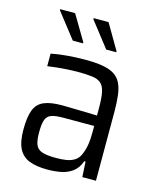

<svg xmlns="http://www.w3.org/2000/svg" viewBox="-109 -787 716 871"><g transform="rotate(15 249.0 -351.0)"><path d="M196 8Q145 8 111.5 -5Q78 -18 61.5 -50Q45 -82 45 -140Q45 -198 57.5 -231Q70 -264 101 -277.5Q132 -291 186 -291Q198 -291 217 -290.5Q236 -290 259 -289.5Q282 -289 305.5 -288.5Q329 -288 351 -287V-322Q351 -369 345.5 -396Q340 -423 325.5 -436Q311 -449 284 -452.5Q257 -456 214 -456Q195 -456 169.5 -454.5Q144 -453 119 -450.5Q94 -448 75 -445V-504Q110 -511 151.5 -514.5Q193 -518 237 -518Q285 -518 318 -512Q351 -506 372 -492.5Q393 -479 404 -456Q415 -433 419 -400Q423 -367 423 -323V0H359L355 -72H349Q337 -38 313 -20.5Q289 -3 258.5 2.5Q228 8 196 8ZM221 -53Q248 -53 269.5 -56.5Q291 -60 307.5 -70.5Q324 -81 332 -100Q342 -122 346.5 -147.5Q351 -173 351 -207V-238H205Q169 -238 150 -231Q131 -224 124 -204.5Q117 -185 117 -145Q117 -108 125 -88Q133 -68 155.5 -60.5Q178 -53 221 -53ZM361 -587H314L222 -705V-710H292L361 -592ZM205 -587H157L65 -705V-710H135L205 -592Z"/></g></svg>

Font: Saira SemiCondensed
Style: Regular
Weight: 400
Width: 4
Designer: Hector Gatti with collaboration of the Omnibus-Type team
Foundry: Omnibus-Type
Version: Version 1.101